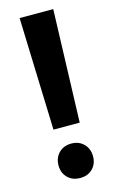

<svg xmlns="http://www.w3.org/2000/svg" viewBox="-113 -757 487 811"><g transform="rotate(-15 130.5 -351.5)"><path d="M191.4 -218.8H76.7L60.5 -710.9H207.5ZM58.1 -66.9Q58.1 -100.1 79.1 -121.3Q100.1 -142.6 133.8 -142.6Q167 -142.6 188 -121.3Q209 -100.1 209 -66.9Q209 -34.2 188.2 -13.2Q167.5 7.8 133.8 7.8Q99.6 7.8 78.9 -13.2Q58.1 -34.2 58.1 -66.9Z"/></g></svg>

Font: Roboto Condensed
Style: Bold
Weight: 700
Designer: Google
Version: Version 2.134; 2016